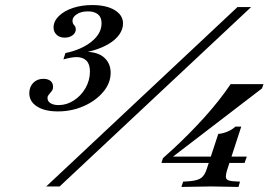

<svg xmlns="http://www.w3.org/2000/svg" viewBox="-20 -738 1068 760"><path d="M209 -297Q157 -297 126.5 -316.5Q96 -336 96 -369Q96 -394 111.5 -410Q127 -426 152 -426Q169 -426 179.5 -418Q190 -410 190 -394Q190 -386 187 -381Q184 -376 177 -368Q173 -363 170.5 -359.5Q168 -356 168 -350Q168 -337 180 -329.5Q192 -322 212 -322Q244 -322 272.5 -340.5Q301 -359 318.5 -389.5Q336 -420 336 -455Q336 -484 322 -498Q308 -512 283 -512Q264 -512 231 -503L239 -528Q302 -541 342 -573Q382 -605 382 -646Q382 -670 367.5 -681.5Q353 -693 328 -693Q302 -693 284.5 -682Q267 -671 267 -656Q267 -645 273.5 -638.5Q280 -632 280 -622Q280 -608 267.5 -598.5Q255 -589 236 -589Q216 -589 204 -600.5Q192 -612 192 -629Q192 -654 213 -674.5Q234 -695 268.5 -706.5Q303 -718 345 -718Q401 -718 434 -698Q467 -678 467 -645Q467 -622 452 -601Q437 -580 410 -564Q383 -548 348 -538Q313 -528 273 -526L283 -531Q295 -532 303 -532.5Q311 -533 317 -533Q367 -533 392.5 -510Q418 -487 418 -450Q418 -409 388.5 -374Q359 -339 311.5 -318Q264 -297 209 -297ZM163 0 920 -710H974L216 0ZM619 -93 625 -112 665 -148Q731 -209 790 -274.5Q849 -340 893 -405H1023L1017 -388L636 -96L648 -118H957L948 -93ZM698 2 705 -19 734 -21Q764 -24 777.5 -34.5Q791 -45 799 -71L844 -208Q860 -209 879 -216.5Q898 -224 912 -237H935L881 -71Q871 -42 875.5 -31.5Q880 -21 912 -20L930 -19L924 2L816 0Z"/></svg>

Font: Baskervville Medium
Style: Italic
Weight: 500
Italic angle: -18°
Version: Version 1.100